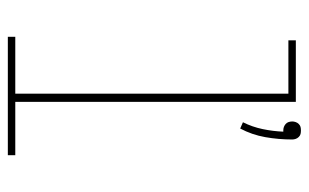

<svg xmlns="http://www.w3.org/2000/svg" viewBox="-169 -619 788 490"><g transform="rotate(90 225.0 -374.0)"><path d="M308 -593 292 -600Q304 -624 309.5 -650.5Q315 -677 316 -703H313Q308 -703 304 -704.5Q300 -706 296.5 -709Q293 -712 291.5 -716.5Q290 -721 290 -726Q290 -730 291.5 -734.5Q293 -739 296.5 -742.5Q300 -746 304 -747Q308 -748 313 -748Q318 -748 322 -747Q326 -746 329.5 -742.5Q333 -739 334.5 -734.5Q336 -730 336 -726Q336 -691 330 -657Q324 -623 308 -593ZM74 0V-19H219V-716H83V-735H240V-19H376V0Z"/></g></svg>

Font: Iosevka Etoile Thin
Style: Regular
Weight: 100
Designer: Belleve Invis
Foundry: Belleve Invis
Version: Version 22.1.2; ttfautohint (v1.8.4)